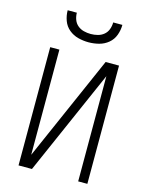

<svg xmlns="http://www.w3.org/2000/svg" viewBox="-130 -971 811 1051"><g transform="rotate(15 275.0 -445.0)"><path d="M80 0V-670H132V-74L394 -670H470V0H418V-596L156 0ZM275 -750Q245 -750 216 -757.5Q187 -765 164 -784Q141 -803 130.5 -831.5Q120 -860 120 -890H172Q172 -870 179 -851Q186 -832 201 -819.5Q216 -807 235.5 -802Q255 -797 275 -797Q295 -797 314.5 -802Q334 -807 349 -819.5Q364 -832 371 -851Q378 -870 378 -890H430Q430 -860 419.5 -831.5Q409 -803 386 -784Q363 -765 334 -757.5Q305 -750 275 -750Z"/></g></svg>

Font: Lode Dark
Style: Regular
Weight: 400
Monospace: yes
Designer: Belleve Invis
Foundry: Belleve Invis
Version: Version 29.2.0; ttfautohint (v1.8.3)